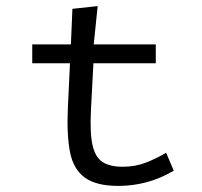

<svg xmlns="http://www.w3.org/2000/svg" viewBox="-20 -603 665 631"><path d="M369 8Q296 8 258.5 -19.5Q221 -47 210 -103.5Q199 -160 203 -248L210 -395H86V-457H213L218 -574L301 -583L288 -457H492V-395H287L279 -243Q275 -167 284 -126.5Q293 -86 317 -70.5Q341 -55 383 -55Q424 -55 458 -68Q492 -81 526 -101L551 -42Q466 8 369 8Z"/></svg>

Font: Inconsolata Expanded
Style: Regular
Weight: 400
Width: 7
Monospace: yes
Designer: Raph Levien, Cyreal, Brenton Simpson
Foundry: Raph Levien, Cyreal, Google
Version: Version 3.100; ttfautohint (v1.8.4.7-5d5b)